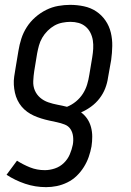

<svg xmlns="http://www.w3.org/2000/svg" viewBox="-20 -548 540 791"><path d="M170 223Q125 223 83.5 209Q42 195 7 172L50 114Q75 130 103.5 141.5Q132 153 165 153Q185 153 206 146Q227 139 243 123.5Q259 108 267.5 88Q276 68 280 48Q283 31 281 14Q279 -3 270.5 -16Q262 -29 246.5 -35Q231 -41 214.5 -44.5Q198 -48 182 -51.5Q166 -55 150 -60Q134 -65 119.5 -71.5Q105 -78 92 -87.5Q79 -97 69 -109Q59 -121 52 -135.5Q45 -150 41.5 -166Q38 -182 37 -198.5Q36 -215 38.5 -232.5Q41 -250 44 -267L56 -339Q60 -364 68 -389Q76 -414 90.5 -436.5Q105 -459 125.5 -477Q146 -495 170 -507Q194 -519 219.5 -523.5Q245 -528 269 -528Q298 -528 326 -522Q354 -516 376.5 -501Q399 -486 414.5 -463.5Q430 -441 436.5 -414Q443 -387 442.5 -358.5Q442 -330 438 -301L425 -228Q422 -206 413.5 -184Q405 -162 390 -142.5Q375 -123 355 -108.5Q335 -94 314 -85Q329 -74 339.5 -58.5Q350 -43 355 -24Q360 -5 360 15Q360 35 357 55Q353 77 345.5 98.5Q338 120 325.5 140Q313 160 296 176.5Q279 193 257.5 203.5Q236 214 214 218.5Q192 223 170 223ZM256 -108Q276 -116 293 -130Q310 -144 321.5 -162Q333 -180 339 -200Q345 -220 348 -240L360 -312Q363 -330 364 -347.5Q365 -365 362.5 -381.5Q360 -398 352.5 -413Q345 -428 332.5 -438.5Q320 -449 304 -453.5Q288 -458 270 -458Q254 -458 236.5 -454.5Q219 -451 204 -442.5Q189 -434 176 -421Q163 -408 154 -392.5Q145 -377 140.5 -360.5Q136 -344 133 -328L121 -255Q118 -235 117 -214Q116 -193 123.5 -175.5Q131 -158 145.5 -145.5Q160 -133 179 -126.5Q198 -120 217 -116.5Q236 -113 256 -108Z"/></svg>

Font: Iosevka Fixed
Style: Italic
Weight: 400
Italic angle: -9°
Monospace: yes
Designer: Belleve Invis
Foundry: Belleve Invis
Version: Version 33.2.4